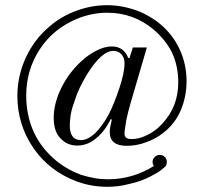

<svg xmlns="http://www.w3.org/2000/svg" viewBox="-20 -704 786 740"><path d="M611 -57Q599 -46 586.5 -38.5Q574 -31 560 -24Q522 -4 478 5Q456 11 435 13.5Q414 16 394 16Q332 16 275 -5Q171 -44 109 -133Q47 -224 47 -334Q47 -412 80 -483Q114 -555 172 -603Q219 -643 276 -663Q333 -684 393 -684Q457 -684 521 -658Q584 -630 625 -585Q660 -547 680 -496Q699 -446 699 -391Q699 -331 676 -277Q652 -224 608 -191Q579 -168 541 -155Q506 -142 468 -142Q403 -142 403 -195Q403 -211 411 -243L407 -245Q382 -195 348 -169Q316 -143 278 -143Q239 -143 214 -170Q187 -196 187 -250Q187 -300 211 -354Q237 -411 279 -454Q312 -488 346 -506Q380 -525 412 -525Q433 -525 450 -514Q466 -502 474 -481L479 -480L492 -521H546L484 -309Q479 -293 475 -276.5Q471 -260 467 -242Q464 -224 462 -210.5Q460 -197 460 -189Q460 -177 467 -173Q472 -168 489 -168Q517 -168 548 -184Q580 -199 604 -226Q667 -292 667 -386Q667 -450 643 -501Q619 -550 571 -591Q494 -655 393 -655Q335 -655 278 -632Q186 -594 134 -515Q81 -435 81 -335Q81 -259 111 -193Q142 -128 201 -81Q243 -48 293 -30Q319 -22 344.5 -17.5Q370 -13 397 -13Q490 -13 573 -64Q568 -72 568 -80Q568 -91 576.5 -99Q585 -107 596 -107Q604 -107 611 -103Q623 -94 623 -80Q623 -64 611 -57ZM460 -460Q460 -481 448 -495Q435 -508 417 -508Q371 -508 314 -415Q299 -390 287 -365Q275 -340 267 -313Q257 -287 253 -264Q249 -241 249 -221Q249 -164 292 -164Q317 -164 345 -189Q373 -216 398 -261Q409 -282 419.5 -308Q430 -334 440 -364Q460 -424 460 -460Z"/></svg>

Font: Wachinanga
Style: Regular
Weight: 400
Designer: deFharo
Foundry: deFharo
Version: Wachinanga: Version 2.001 2013